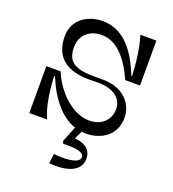

<svg xmlns="http://www.w3.org/2000/svg" viewBox="-166 -825 1083 1205"><g transform="rotate(20 375.0 -222.5)"><path d="M337 -616C438 -616 514 -528 571 -400H670V-700H563C587 -625 599 -526 603 -438H598C533 -602 445 -700 313 -700C214 -700 120 -642 120 -529C120 -386 212 -326 356 -326C376 -326 396 -327 415 -327C525 -327 580 -275 580 -210C580 -136 526 -84 445 -84C335 -84 225 -185 171 -313H76V0H195C164 -65 148 -166 143 -271H149C204 -137 282 -44 377 -12L335 92L342 109C431 105 481 116 481 148C481 185 412 199 309 189L301 253C424 265 511 230 511 148C511 72 442 54 399 52L425 -2C434 -1 443 0 452 0C555 0 648 -59 648 -175C648 -274 569 -355 440 -355H387C254 -355 198 -383 198 -486C198 -562 253 -616 337 -616Z"/></g></svg>

Font: Space Cowgirl
Style: Regular
Weight: 400
Designer: Valery Marier
Foundry: Valery Marier
Version: Version 1.000;hotconv 1.0.109;makeotfexe 2.5.65596